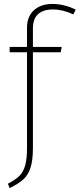

<svg xmlns="http://www.w3.org/2000/svg" viewBox="-20 -758 404 974"><path d="M246 -738Q276 -738 306.5 -730.5Q337 -723 364 -709L352 -685Q299 -710 248 -710Q200 -710 173.5 -686.5Q147 -663 147 -613V-29L117 -9V-617Q117 -674 152 -706Q187 -738 246 -738ZM293 -520 288 -493H29V-520ZM147 -8Q147 56 134.5 93.5Q122 131 98 152.5Q74 174 29 196L20 174Q58 154 78 134.5Q98 115 107.5 82Q117 49 117 -9V-320H147Z"/></svg>

Font: Firava
Style: Regular
Weight: 400
Designer: Carrois Corporate & Edenspiekermann AG
Foundry: Greg Finn Gibson
Version: Version 5.000